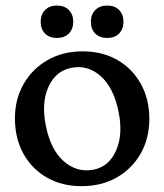

<svg xmlns="http://www.w3.org/2000/svg" viewBox="-20 -644 578 675"><path d="M270.5 -463.5Q340 -463.5 392.8 -433Q445.5 -402.5 475.2 -349Q505 -295.5 505 -226Q505 -158 474.8 -104.5Q444.5 -51 390.8 -20.2Q337 10.5 267 10.5Q197.5 10.5 144.8 -19.8Q92 -50 62.2 -103.8Q32.5 -157.5 32.5 -228Q32.5 -295 62.8 -348.2Q93 -401.5 146.8 -432.5Q200.5 -463.5 270.5 -463.5ZM308.5 -47.5Q363 -58 388 -114.5Q413 -171 397 -250Q380 -335.5 334.2 -376.2Q288.5 -417 231 -405.5Q176 -395 150.5 -339Q125 -283 141 -203Q158 -117 204.5 -76.8Q251 -36.5 308.5 -47.5ZM180.5 -510.5Q154 -510.5 138.5 -526Q123 -541.5 123 -567.5Q123 -593 138.5 -608.8Q154 -624.5 180.5 -624.5Q206.5 -624.5 222 -608.8Q237.5 -593 237.5 -567.5Q237.5 -542 222 -526.2Q206.5 -510.5 180.5 -510.5ZM356.5 -510.5Q330.5 -510.5 315 -526Q299.5 -541.5 299.5 -567.5Q299.5 -593 315 -608.8Q330.5 -624.5 356.5 -624.5Q383.5 -624.5 398.8 -608.8Q414 -593 414 -567.5Q414 -542 398.8 -526.2Q383.5 -510.5 356.5 -510.5Z"/></svg>

Font: Fraunces 72pt SuperSoft
Style: Regular
Weight: 400
Version: Version 1.000;[b76b70a41]